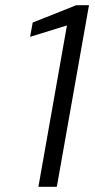

<svg xmlns="http://www.w3.org/2000/svg" viewBox="-20 -720 366 740"><path d="M128 0 238 -622 96 -578 106 -633 274 -700H323L199 0Z"/></svg>

Font: DM Sans 11pt Light
Style: Italic
Weight: 300
Italic angle: -10°
Version: Version 4.004;gftools[0.9.30]